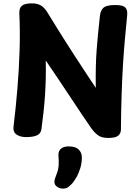

<svg xmlns="http://www.w3.org/2000/svg" viewBox="-20 -809 832 1140"><path d="M226 -41.6Q222.4 -16.2 200 -5.6Q177.6 5 134.3 5Q101.8 5 79.3 -9.4Q56.8 -23.9 60.3 -56.8Q74.6 -174.8 83.8 -288.4Q93 -402 96.4 -512.6Q99.8 -623.2 94.8 -730.7Q93.8 -762.3 110.8 -775.7Q127.8 -789 170.1 -789Q203.3 -789 224.8 -775.3Q246.3 -761.7 265 -729.8Q274.3 -714.7 289.2 -690.4Q304 -666.2 323.8 -634.3Q343.6 -602.3 368.3 -563.6Q393 -524.9 421.5 -480.7Q450 -436.4 482.1 -387.9Q514.2 -339.4 548.7 -287.1Q547.7 -357.1 549 -410.7Q550.3 -464.3 553.7 -511.2Q557 -558.1 561.9 -606.2Q566.9 -654.3 573.1 -713.3Q576.7 -747.3 594.6 -763.2Q612.6 -779.1 664.4 -779.1Q711.2 -779.1 724.6 -763.9Q738 -748.7 735.2 -719.4Q727.2 -640.6 720.7 -566.4Q714.2 -492.2 709.6 -413.9Q705 -335.6 702 -244.5Q699 -153.4 698 -40.3Q698 -17.3 682.1 -3.7Q666.2 10 622.9 10Q584.8 10 563.6 -4.7Q542.3 -19.3 520.3 -50Q491.7 -91.1 467.4 -127.6Q443.2 -164.1 419.8 -199.1Q396.3 -234 371.4 -271.9Q346.4 -309.8 317.3 -353Q288.2 -396.2 251.7 -449.7Q252.9 -394.6 251.7 -342.6Q250.4 -290.7 247.1 -240.9Q243.8 -191.1 238.2 -141.7Q232.7 -92.3 226 -41.6ZM327 115.1Q325 91.1 340 75.7Q355 60.3 387.9 60.3Q428.6 60.3 446.8 78.4Q465.1 96.4 465.9 121.6Q466.9 155.3 457.2 187.8Q447.4 220.3 432.4 246.4Q417.3 272.6 401 288Q386.6 302 377.4 306.4Q368.2 310.9 353.4 310.9Q335.1 310.9 319.1 300.1Q303 289.3 303 271.2Q303 261.7 306.6 250.8Q310.1 239.9 315.9 225.2Q326.9 197.8 328.3 171.9Q329.8 146.1 327 115.1Z"/></svg>

Font: Playpen Sans Arabic
Style: Regular
Weight: 400
Designer: Azza Alameddine, Laura Meseguer, Veronika Burian, José Scaglione
Foundry: TypeTogether
Version: Version 2.000